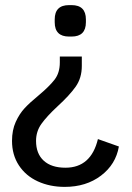

<svg xmlns="http://www.w3.org/2000/svg" viewBox="-20 -574 515 751"><path d="M316 -498V-487Q316 -431 260 -431H250Q194 -431 194 -487V-498Q194 -554 250 -554H260Q316 -554 316 -498ZM300 -316Q300 -269 276 -235Q252 -201 205 -158Q163 -119 142 -89.5Q121 -60 121 -23Q121 27 151 54.5Q181 82 236 82Q336 82 363 -30L445 -1Q433 69 375 113Q317 157 233 157Q175 157 128 135.5Q81 114 54 73Q27 32 27 -23Q27 -65 41.5 -97Q56 -129 76.5 -151Q97 -173 130 -200Q173 -236 193.5 -262.5Q214 -289 214 -330V-353H300Z"/></svg>

Font: Krub Medium
Style: Regular
Weight: 500
Designer: Ekaluck Peanpanawate
Foundry: Cadson Demak Co.,Ltd.
Version: Version 1.000; ttfautohint (v1.6)